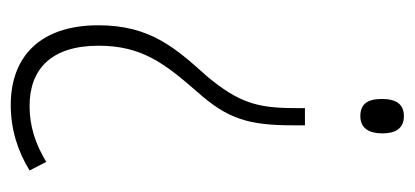

<svg xmlns="http://www.w3.org/2000/svg" viewBox="-227 -347 771 357"><g transform="rotate(90 158.5 -168.5)"><path d="M228 -494C228 -518 219 -534 196 -534C174 -534 164 -520 164 -493C164 -467 173 -453 196 -453C219 -453 228 -470 228 -494ZM213 -328V-350H181V-331C181 -260 170 -226 122 -168C69 -109 27 -62 27 34C27 143 86 197 175 197C221 197 261 184 297 162L281 131C248 151 215 162 177 162C108 162 65 121 65 34C65 -47 98 -89 151 -150C201 -206 213 -245 213 -328Z"/></g></svg>

Font: Noto Sans Sinhala UI Condensed ExtraLight
Style: Regular
Weight: 200
Width: 3
Designer: Jelle Bosma - Monotype Design Team
Foundry: Monotype Imaging Inc.
Version: Version 2.006